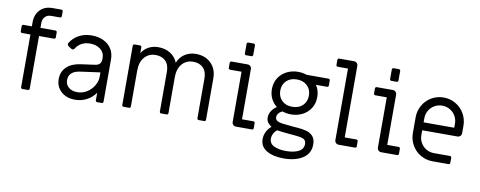

<svg xmlns="http://www.w3.org/2000/svg" viewBox="-75 -1134 4292 1716"><g transform="rotate(10 2070.5 -276.5)"><path d="M130 -14V-492H54Q48 -492 44 -496Q40 -500 40 -506V-552Q40 -558 44 -562Q48 -566 54 -566H130V-606Q130 -672 171 -715.5Q212 -759 284 -759H364Q370 -759 374 -755Q378 -751 378 -745V-702Q378 -696 374 -692Q370 -688 364 -688H283Q249 -688 228.5 -666.5Q208 -645 208 -610V-566H344Q350 -566 354 -562Q358 -558 358 -552V-506Q358 -500 354 -496Q350 -492 344 -492H208V-14Q208 -8 204 -4Q200 0 194 0H144Q138 0 134 -4Q130 -8 130 -14Z M448 -145Q448 -211 492.5 -254Q537 -297 617 -308L747 -326Q776 -330 789 -345.5Q802 -361 802 -390V-398Q802 -446 764.5 -475.5Q727 -505 671 -505Q627 -505 594.5 -487.5Q562 -470 543 -439Q535 -426 523 -426Q517 -426 510 -431L483 -449Q474 -457 474 -466Q474 -470 477 -476Q506 -524 556.5 -551.5Q607 -579 673 -579Q733 -579 780 -556.5Q827 -534 852.5 -493Q878 -452 878 -398V-14Q878 -8 874 -4Q870 0 864 0H822Q816 0 812 -4Q808 -8 808 -14V-83Q777 -38 728.5 -12.5Q680 13 623 13Q546 13 497 -30.5Q448 -74 448 -145ZM805 -226V-267Q781 -264 651 -246L623 -242Q523 -227 523 -148Q523 -107 553 -82Q583 -57 631 -57Q680 -57 720 -83Q760 -109 782.5 -148.5Q805 -188 805 -226Z M1048 -14V-552Q1048 -558 1052 -562Q1056 -566 1062 -566H1112Q1118 -566 1122 -562Q1126 -558 1126 -552V-498Q1150 -538 1189.5 -558.5Q1229 -579 1277 -579Q1340 -579 1386.5 -549.5Q1433 -520 1453 -469Q1474 -522 1518 -550Q1562 -578 1618 -578Q1703 -578 1755.5 -526Q1808 -474 1808 -389V-14Q1808 -8 1804 -4Q1800 0 1794 0H1744Q1738 0 1734 -4Q1730 -8 1730 -14V-374Q1730 -438 1696.5 -471.5Q1663 -505 1606 -505Q1544 -505 1505.5 -461Q1467 -417 1467 -340V-14Q1467 -8 1463 -4Q1459 0 1453 0H1403Q1397 0 1393 -4Q1389 -8 1389 -14V-375Q1389 -439 1355.5 -472.5Q1322 -506 1265 -506Q1203 -506 1164.5 -462Q1126 -418 1126 -341V-14Q1126 -8 1122 -4Q1118 0 1112 0H1062Q1056 0 1052 -4Q1048 -8 1048 -14Z M2047 -658V-745Q2047 -751 2051 -755Q2055 -759 2061 -759H2109Q2115 -759 2119 -755Q2123 -751 2123 -745V-658Q2123 -652 2119 -648Q2115 -644 2109 -644H2061Q2055 -644 2051 -648Q2047 -652 2047 -658ZM2046 -36V-492H1942Q1936 -492 1932 -496Q1928 -500 1928 -506V-552Q1928 -558 1932 -562Q1936 -566 1942 -566H2088Q2103 -566 2113.5 -555.5Q2124 -545 2124 -530V-74H2227Q2233 -74 2237 -70Q2241 -66 2241 -60V-14Q2241 -8 2237 -4Q2233 0 2227 0H2082Q2067 0 2056.5 -10.5Q2046 -21 2046 -36Z M2336 67Q2336 32 2352 0Q2368 -32 2395 -53Q2370 -70 2358.5 -87.5Q2347 -105 2347 -130Q2347 -161 2364.5 -189Q2382 -217 2412 -236Q2378 -262 2359 -300.5Q2340 -339 2340 -386Q2340 -443 2367.5 -487Q2395 -531 2442 -555Q2489 -579 2546 -579Q2585 -579 2624 -566H2822Q2828 -566 2832 -562Q2836 -558 2836 -552V-506Q2836 -500 2832 -496Q2828 -492 2822 -492H2721Q2752 -447 2752 -386Q2752 -329 2724.5 -285Q2697 -241 2650 -217Q2603 -193 2546 -193Q2508 -193 2467 -206Q2445 -196 2433 -180Q2421 -164 2421 -146Q2421 -123 2441 -112Q2457 -103 2488 -99Q2519 -95 2585 -89L2624 -86Q2672 -82 2706.5 -73Q2741 -64 2765.5 -38Q2790 -12 2790 38Q2790 120 2723 163Q2656 206 2550 206Q2455 206 2395.5 171Q2336 136 2336 67ZM2676 -386Q2676 -441 2640.5 -475.5Q2605 -510 2546 -510Q2487 -510 2451.5 -475.5Q2416 -441 2416 -386Q2416 -331 2451.5 -296.5Q2487 -262 2546 -262Q2605 -262 2640.5 -296.5Q2676 -331 2676 -386ZM2717 46Q2717 22 2704.5 10Q2692 -2 2670.5 -6.5Q2649 -11 2607 -15Q2598 -16 2564.5 -18.5Q2531 -21 2491 -26Q2467 -29 2451 -32Q2431 -17 2419.5 5Q2408 27 2408 50Q2408 96 2450.5 116.5Q2493 137 2559 137Q2629 137 2673 115Q2717 93 2717 46Z M2978 -36V-685H2885Q2879 -685 2875 -689Q2871 -693 2871 -699V-745Q2871 -751 2875 -755Q2879 -759 2885 -759H3020Q3035 -759 3045.5 -748.5Q3056 -738 3056 -723V-74H3162Q3168 -74 3172 -70Q3176 -66 3176 -60V-14Q3176 -8 3172 -4Q3168 0 3162 0H3014Q2999 0 2988.5 -10.5Q2978 -21 2978 -36Z M3365 -658V-745Q3365 -751 3369 -755Q3373 -759 3379 -759H3427Q3433 -759 3437 -755Q3441 -751 3441 -745V-658Q3441 -652 3437 -648Q3433 -644 3427 -644H3379Q3373 -644 3369 -648Q3365 -652 3365 -658ZM3364 -36V-492H3260Q3254 -492 3250 -496Q3246 -500 3246 -506V-552Q3246 -558 3250 -562Q3254 -566 3260 -566H3406Q3421 -566 3431.5 -555.5Q3442 -545 3442 -530V-74H3545Q3551 -74 3555 -70Q3559 -66 3559 -60V-14Q3559 -8 3555 -4Q3551 0 3545 0H3400Q3385 0 3374.5 -10.5Q3364 -21 3364 -36Z M3649 -218V-361Q3649 -420 3678 -470.5Q3707 -521 3757 -550Q3807 -579 3866 -579Q3925 -579 3975 -550Q4025 -521 4054 -470.5Q4083 -420 4083 -361V-293Q4083 -278 4072.5 -267.5Q4062 -257 4047 -257H3727V-213Q3727 -175 3745.5 -143Q3764 -111 3796 -92.5Q3828 -74 3866 -74H4011Q4017 -74 4021 -70Q4025 -66 4025 -60V-14Q4025 -8 4021 -4Q4017 0 4011 0H3866Q3807 0 3757 -29Q3707 -58 3678 -108.5Q3649 -159 3649 -218ZM4005 -329V-366Q4005 -404 3986.5 -436Q3968 -468 3936 -486.5Q3904 -505 3866 -505Q3828 -505 3796 -486.5Q3764 -468 3745.5 -436Q3727 -404 3727 -366V-329Z"/></g></svg>

Font: Miriam Libre
Style: Regular
Weight: 400
Designer: Michal Sahar
Foundry: Hagilda
Version: Version 1.001